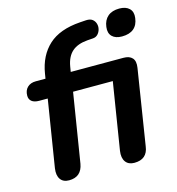

<svg xmlns="http://www.w3.org/2000/svg" viewBox="-108 -814 842 915"><g transform="rotate(-15 313.0 -356.5)"><path d="M121 8Q92 8 78.5 -11.5Q65 -31 70 -65L123 -395H81Q57 -395 44.5 -405Q32 -415 32 -433Q32 -459 47.5 -474Q63 -489 89 -489H151L135 -476L141 -513Q155 -599 209.5 -649Q264 -699 366 -706L396 -708Q416 -709 427 -700.5Q438 -692 442 -678.5Q446 -665 442.5 -651Q439 -637 429.5 -627Q420 -617 405 -616L377 -614Q328 -610 301 -586Q274 -562 266 -515L260 -479L251 -489H522Q551 -489 565 -473.5Q579 -458 574 -426L515 -54Q511 -23 493 -7.5Q475 8 443 8Q414 8 400 -11.5Q386 -31 391 -65L444 -395H248L193 -54Q182 8 121 8ZM542 -589Q510 -589 493.5 -605.5Q477 -622 481 -652Q485 -685 506 -703Q527 -721 563 -721Q595 -721 612 -704.5Q629 -688 625 -658Q621 -624 600 -606.5Q579 -589 542 -589Z"/></g></svg>

Font: Nunito ExtraLight
Style: Italic
Weight: 200
Italic angle: -9°
Designer: Vernon Adams
Foundry: Vernon Adams
Version: Version 3.602